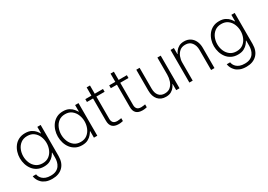

<svg xmlns="http://www.w3.org/2000/svg" viewBox="7 -1578 3766 2702"><g transform="rotate(-30 1890.5 -227.0)"><path d="M320 210Q257 210 215.5 193Q174 176 149 150.5Q124 125 112 100Q100 75 96.5 57.5Q93 40 93 40H148Q148 40 150.5 52.5Q153 65 162 82.5Q171 100 190 118Q209 136 240.5 148Q272 160 320 160Q373 160 407.5 143Q442 126 461.5 98Q481 70 489 37.5Q497 5 497 -26V-112H492Q483 -94 461 -67Q439 -40 400 -19Q361 2 301 2Q242 2 197 -21Q152 -44 122.5 -83Q93 -122 78 -170.5Q63 -219 63 -269Q63 -320 78 -368Q93 -416 122.5 -455Q152 -494 197 -517Q242 -540 301 -540Q361 -540 400 -519Q439 -498 461 -471Q483 -444 492 -426H497V-530H551V-26Q551 86 488.5 148Q426 210 320 210ZM308 -48Q371 -48 413 -80Q455 -112 476 -163Q497 -214 497 -269Q497 -325 476 -375.5Q455 -426 413 -458Q371 -490 308 -490Q245 -490 202.5 -458Q160 -426 139 -375.5Q118 -325 118 -269Q118 -214 139 -163Q160 -112 202.5 -80Q245 -48 308 -48Z M917 -540Q976 -540 1014.5 -518.5Q1053 -497 1075 -469.5Q1097 -442 1107 -424H1111V-530H1166V0H1111V-106H1107Q1097 -88 1075 -60.5Q1053 -33 1014.5 -11.5Q976 10 917 10Q857 10 812.5 -13.5Q768 -37 738 -76Q708 -115 693 -164.5Q678 -214 678 -265Q678 -316 693 -365Q708 -414 738 -453.5Q768 -493 812.5 -516.5Q857 -540 917 -540ZM923 -490Q859 -490 817 -457Q775 -424 754 -372.5Q733 -321 733 -265Q733 -209 754 -157.5Q775 -106 817 -73Q859 -40 923 -40Q986 -40 1028 -73Q1070 -106 1091 -157.5Q1112 -209 1112 -265Q1112 -321 1091 -372.5Q1070 -424 1028 -457Q986 -490 923 -490Z M1510 10Q1376 10 1376 -121V-484H1277V-530H1376V-664H1430V-530H1564V-484H1430V-121Q1430 -83 1449.5 -60.5Q1469 -38 1516 -38Q1538 -38 1559.5 -42Q1581 -46 1581 -46V1Q1581 1 1559 5.5Q1537 10 1510 10Z M1898 10Q1764 10 1764 -121V-484H1665V-530H1764V-664H1818V-530H1952V-484H1818V-121Q1818 -83 1837.5 -60.5Q1857 -38 1904 -38Q1926 -38 1947.5 -42Q1969 -46 1969 -46V1Q1969 1 1947 5.5Q1925 10 1898 10Z M2279 10Q2198 10 2151.5 -43.5Q2105 -97 2105 -191V-530H2159V-193Q2159 -119 2193 -79Q2227 -39 2287 -39Q2346 -39 2381 -71Q2416 -103 2432 -152Q2448 -201 2448 -252V-530H2502V0H2448V-99H2443Q2436 -81 2417.5 -55.5Q2399 -30 2365.5 -10Q2332 10 2279 10Z M2662 0V-530H2716V-431H2720Q2728 -450 2747 -475.5Q2766 -501 2800 -520.5Q2834 -540 2885 -540Q2943 -540 2984.5 -512.5Q3026 -485 3048 -437.5Q3070 -390 3070 -330V0H3015V-328Q3015 -398 2979.5 -444.5Q2944 -491 2876 -491Q2820 -491 2785 -461Q2750 -431 2733 -386Q2716 -341 2716 -294V0Z M3473 210Q3410 210 3368.5 193Q3327 176 3302 150.5Q3277 125 3265 100Q3253 75 3249.5 57.5Q3246 40 3246 40H3301Q3301 40 3303.5 52.5Q3306 65 3315 82.5Q3324 100 3343 118Q3362 136 3393.5 148Q3425 160 3473 160Q3526 160 3560.5 143Q3595 126 3614.5 98Q3634 70 3642 37.5Q3650 5 3650 -26V-112H3645Q3636 -94 3614 -67Q3592 -40 3553 -19Q3514 2 3454 2Q3395 2 3350 -21Q3305 -44 3275.5 -83Q3246 -122 3231 -170.5Q3216 -219 3216 -269Q3216 -320 3231 -368Q3246 -416 3275.5 -455Q3305 -494 3350 -517Q3395 -540 3454 -540Q3514 -540 3553 -519Q3592 -498 3614 -471Q3636 -444 3645 -426H3650V-530H3704V-26Q3704 86 3641.5 148Q3579 210 3473 210ZM3461 -48Q3524 -48 3566 -80Q3608 -112 3629 -163Q3650 -214 3650 -269Q3650 -325 3629 -375.5Q3608 -426 3566 -458Q3524 -490 3461 -490Q3398 -490 3355.5 -458Q3313 -426 3292 -375.5Q3271 -325 3271 -269Q3271 -214 3292 -163Q3313 -112 3355.5 -80Q3398 -48 3461 -48Z"/></g></svg>

Font: Be Vietnam Pro ExtraLight
Style: Regular
Weight: 200
Designer: Lam Bao, Tony Le, Vietanh Nguyen
Foundry: Yellow Type Foundry
Version: Version 1.002; ttfautohint (v1.8.3)